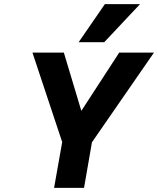

<svg xmlns="http://www.w3.org/2000/svg" viewBox="-20 -903 760 923"><path d="M653 -883 481 -700H358L484 -883ZM279 -220 136 -650H287L371 -370L553 -650H720L422 -219L384 0H240Z"/></svg>

Font: Overused Grotesk
Style: Bold Italic
Weight: 700
Italic angle: -10°
Version: Version 0.003